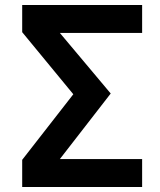

<svg xmlns="http://www.w3.org/2000/svg" viewBox="-20 -750 640 770"><path d="M69 0V-109L274 -372L69 -621V-730H550V-618H220L424 -375L220 -112H550V0Z"/></svg>

Font: NKDuy Mono
Style: Bold
Weight: 700
Monospace: yes
Designer: NKDuy
Foundry: NKDuy
Version: Version 2.251; ttfautohint (v1.8.4.7-5d5b)